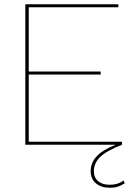

<svg xmlns="http://www.w3.org/2000/svg" viewBox="-20 -680 623 902"><path d="M566 181Q551 191 535 196.5Q519 202 494 202Q456 202 431 181.5Q406 161 406 124Q406 86 432.5 56Q459 26 523 0H105H99V-660H115H536V-646H115V-344H453V-330H115V-14H553V0Q481 28 451 57Q421 86 421 124Q421 155 441.5 171.5Q462 188 494 188Q535 188 560 168Z"/></svg>

Font: Work Sans Thin
Style: Regular
Weight: 260
Designer: Wei Huang
Foundry: Wei Huang
Version: Version 1.500